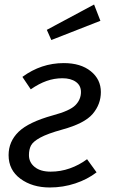

<svg xmlns="http://www.w3.org/2000/svg" viewBox="-20 -817 501 849"><path d="M426 -410Q426 -356 390 -313.5Q354 -271 255 -244Q190 -226 158 -208.5Q126 -191 117 -173.5Q108 -156 108 -131Q108 -99 133.5 -78.5Q159 -58 204 -58Q248 -58 289 -72.5Q330 -87 365 -113L407 -55Q367 -24 313 -6Q259 12 200 12Q123 12 70.5 -26.5Q18 -65 18 -131Q18 -191 62 -234Q106 -277 214 -307Q289 -327 313.5 -352Q338 -377 338 -410Q338 -439 315.5 -455Q293 -471 256 -471Q220 -471 186 -459Q152 -447 116 -422L79 -477Q162 -538 262 -538Q337 -538 381.5 -502Q426 -466 426 -410ZM424 -725 207 -640 187 -685 396 -797Z"/></svg>

Font: FiraGO Book
Style: Italic
Weight: 350
Italic angle: -8°
Designer: bBox Type GmbH
Foundry: bBox Type GmbH
Version: Version 1.001